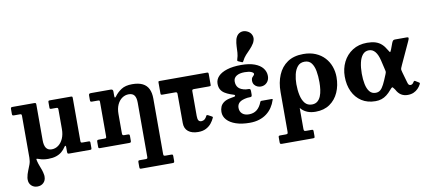

<svg xmlns="http://www.w3.org/2000/svg" viewBox="-89 -1188 4003 1790"><g transform="rotate(-10 1912.0 -293.0)"><path d="M111.2 -27Q111.2 7.3 100.9 36Q90.5 64.8 78.5 93.1Q66.5 121.5 61 154.8Q60.5 159.8 60.2 164Q60 168.3 60 172.8Q60 207.5 82.6 229.4Q105.2 251.3 140 251.3Q175 251.3 197.5 229.4Q220 207.5 220 172.8Q220 168.3 220 164Q220 159.8 219 154.8Q215 129.5 207.3 107.4Q199.5 85.3 191 63.9Q182.5 42.5 176.8 19.3Q171.3 -2.2 174.4 -4.4Q177.5 -6.5 201.8 2.3Q218 8.5 238.3 11.8Q258.5 15 283.3 15Q326.5 15 358.3 4.5Q390 -6 412.5 -25Q435 -44 450.8 -69Q457.3 -79.2 461.8 -77.1Q466.3 -75 466.3 -66.7V-20.8Q466.3 -8 469.4 -4Q472.5 0 485 0H681.5Q691.8 0 694 -3.6Q696.3 -7.3 696.3 -17.8V-66.5Q696.3 -74.8 692.5 -77.4Q688.8 -80 681 -80H626.8Q613.8 -80 610 -82.9Q606.3 -85.8 606.3 -98.5V-503Q606.3 -513 603.9 -516.5Q601.5 -520 591.8 -520H390.8Q381.3 -520 378.8 -516.5Q376.3 -513 376.3 -503V-452.7Q376.3 -444 380.1 -442Q384 -440 392.8 -440H437.7Q448.7 -440 452.5 -436.4Q456.2 -432.7 456.2 -421V-237Q456.2 -185.5 439.2 -147.3Q422.2 -109 393.8 -88Q365.3 -67 331.3 -67Q295 -67 278.1 -91.8Q261.3 -116.5 261.3 -164.5V-502.5Q261.3 -514.5 257.4 -517.2Q253.5 -520 241.8 -520H39.2Q27.5 -520 24.4 -516.2Q21.2 -512.5 21.2 -500.2V-456.5Q21.2 -445.5 25.5 -442.7Q29.7 -440 40.7 -440H94.7Q105 -440 108.1 -436.1Q111.2 -432.2 111.2 -421.5Z M832.5 -440Q843 -440 846.5 -437.4Q850 -434.7 850 -424.2V-97.5Q850 -85 845.9 -82.5Q841.7 -80 829 -80H779Q767.7 -80 763.9 -76.8Q760 -73.5 760 -61.5V-18.3Q760 -7.5 762.4 -3.8Q764.7 0 775 0H1050.5Q1060.8 0 1065.4 -2.9Q1070 -5.7 1070 -16.8V-62.3Q1070 -74 1066 -77Q1062 -80 1051.3 -80H1019.5Q1007.8 -80 1003.9 -84.4Q1000 -88.8 1000 -100V-283Q1000 -334.5 1017 -371.5Q1034 -408.5 1062.5 -428.2Q1091 -448 1125 -448Q1161.5 -448 1178.2 -425.7Q1195 -403.5 1195 -355.5V155.5Q1195 168.5 1191.1 171.7Q1187.2 175 1174.5 175H1119.2Q1109.5 175 1107.2 179.6Q1105 184.2 1105 193.7V235.8Q1105 246.8 1107.2 250.9Q1109.5 255 1120.5 255H1412.8Q1425.8 255 1430.4 252.4Q1435 249.8 1435 236.5V191.7Q1435 182.2 1431.9 178.6Q1428.8 175 1419.5 175H1366Q1351.8 175 1348.4 171Q1345 167 1345 153V-369Q1345 -422.5 1327.5 -459.5Q1310 -496.5 1272 -515.8Q1234 -535 1173 -535Q1108.8 -535 1069.8 -509.4Q1030.8 -483.8 1005.3 -448.3Q997.5 -438.3 993.8 -439.9Q990 -441.5 990 -460.5V-498.7Q990 -510.3 984.1 -515.1Q978.3 -520 968.3 -520H781.3Q770.7 -520 765.4 -516.4Q760 -512.7 760 -501V-459Q760 -447.5 763 -443.7Q766 -440 777.7 -440Z M1860 -96.2Q1862.5 -101.7 1860.5 -104.6Q1858.5 -107.5 1852 -110.5L1820 -127.8Q1813.8 -130.5 1810 -130.3Q1806.3 -130 1803.3 -123.8Q1793.5 -103.3 1780.6 -93.3Q1767.8 -83.3 1750 -83.3Q1731.5 -83.3 1723.3 -96.1Q1715 -109 1715 -138.8V-373.5Q1715 -385 1720 -387.5Q1725 -390 1735.5 -390H1877Q1886 -390 1889.8 -391.7Q1893.5 -393.5 1893.5 -402.5V-503.5Q1893.5 -514 1890.3 -517Q1887 -520 1877 -520H1433.5Q1424 -520 1421.3 -518.2Q1418.5 -516.5 1418.5 -507V-405Q1418.5 -395 1422 -392.5Q1425.5 -390 1436 -390H1558.8Q1574.8 -390 1574.8 -373L1575.5 -95.5Q1575.8 -43.7 1610 -16.4Q1644.3 11 1704 11Q1748 11 1778.5 -4.9Q1809 -20.8 1828.9 -45.5Q1848.8 -70.2 1860 -96.2Z M2198.5 -69Q2158 -69 2135 -89.6Q2112 -110.3 2112 -145Q2112 -176.8 2133.8 -196Q2155.5 -215.2 2209 -223.5Q2220.5 -225.5 2230.8 -224.7Q2241 -224 2247.5 -227.7Q2254 -231.5 2254 -246V-280Q2254 -295 2247.5 -298.8Q2241 -302.5 2230.8 -302Q2220.5 -301.5 2209 -303Q2161.8 -310.8 2140.6 -333.3Q2119.5 -355.7 2119.5 -393.5Q2119.5 -426.5 2147.4 -444.7Q2175.3 -463 2225 -463L2205 -535Q2125.8 -535 2070.6 -517.6Q2015.5 -500.3 1987 -470Q1958.5 -439.7 1958.5 -401Q1958.5 -367 1971.5 -345Q1984.5 -323 2006.8 -309Q2029 -295 2057.5 -284.5Q2087 -273.5 2093.8 -272.2Q2100.5 -271 2100.5 -262.5Q2100.5 -256.5 2088.8 -254Q2077 -251.5 2060.5 -249Q2016 -241.5 1991.8 -224.5Q1967.5 -207.5 1958 -184.2Q1948.5 -161 1948.5 -135Q1948.5 -92.5 1978.1 -59.8Q2007.8 -27 2062.4 -8.5Q2117 10 2192.5 10ZM2433.5 -391Q2433.5 -432 2408 -464.6Q2382.5 -497.2 2331.8 -516.1Q2281 -535 2205 -535L2225 -463Q2265.8 -463 2287.6 -453.5Q2309.5 -444 2309.5 -433Q2309.5 -424 2302.1 -417.7Q2294.8 -411.5 2287.4 -401.7Q2280 -392 2280 -372.7Q2280 -349.2 2291.4 -334.2Q2302.8 -319.2 2319.4 -312.1Q2336 -305 2352 -305Q2387 -305 2410.3 -329.1Q2433.5 -353.2 2433.5 -391ZM2198.5 -69 2192.5 10Q2242.3 10 2282.4 -2.8Q2322.5 -15.5 2353.1 -38.8Q2383.8 -62 2405.1 -94Q2426.5 -126 2438.5 -164Q2440.5 -169.5 2438.8 -171.2Q2437 -173 2429 -173H2335.5Q2328.5 -173 2326 -170.8Q2323.5 -168.5 2321.5 -163.5Q2303.5 -117 2273.3 -93Q2243 -69 2198.5 -69ZM2348 -713.5Q2350.8 -718 2352.5 -721.9Q2354.3 -725.7 2355.8 -729.7Q2369.8 -761.7 2357.5 -790.7Q2345.3 -819.8 2313.3 -833.5Q2281.3 -847.5 2252 -836.4Q2222.8 -825.3 2209 -793Q2207.3 -789 2205.8 -785.3Q2204.3 -781.5 2203 -776.3Q2195.3 -744.3 2194.3 -714.1Q2193.3 -684 2191.4 -654Q2189.5 -624 2178.8 -592.5Q2176.5 -585.7 2176.9 -581.2Q2177.3 -576.7 2185 -573.5L2214.3 -560.5Q2222 -557.2 2224.9 -558.1Q2227.8 -559 2231.5 -566.2Q2246.5 -597 2267 -619.4Q2287.5 -641.7 2308.9 -663.4Q2330.3 -685 2348 -713.5Z M2673.8 150.5V-259L2523.7 -222.5V150.2Q2523.7 165.7 2520.4 170.4Q2517 175 2501.7 175H2449.7Q2439 175 2436.4 178.6Q2433.7 182.2 2433.7 193V235Q2433.7 246.8 2437 250.9Q2440.2 255 2452.7 255H2743.8Q2756.8 255 2760.3 252.4Q2763.8 249.8 2763.8 236.8V192.5Q2763.8 181.2 2760.4 178.1Q2757 175 2746.3 175H2697.8Q2681.8 175 2677.8 170.6Q2673.8 166.2 2673.8 150.5ZM2681.5 -270Q2681.5 -317 2691.9 -361.2Q2702.3 -405.5 2726.5 -434Q2750.8 -462.5 2792.8 -462.5Q2834.8 -462.5 2857.2 -433.1Q2879.7 -403.7 2888.2 -355.4Q2896.7 -307 2896.7 -250Q2896.7 -214.8 2892.2 -180.5Q2887.7 -146.3 2876.4 -118.5Q2865 -90.8 2844.6 -74.1Q2824.3 -57.5 2792.8 -57.5Q2750.8 -57.5 2726.5 -86.9Q2702.3 -116.3 2691.9 -164.6Q2681.5 -213 2681.5 -270ZM2523.7 -222.5Q2523.7 -204.5 2531.5 -196.1Q2539.2 -187.8 2551.6 -184.3Q2564 -180.8 2578.4 -178.3Q2592.8 -175.8 2606.5 -169.9Q2620.3 -164 2630 -150.5Q2636.3 -116 2649.6 -85.8Q2663 -55.5 2685.3 -33Q2707.5 -10.5 2739.6 2.3Q2771.8 15 2815.3 15Q2894.5 15 2949.5 -23Q3004.5 -61 3033.1 -125.5Q3061.8 -190 3061.8 -270Q3061.8 -322.5 3044.5 -370.3Q3027.3 -418 2993.3 -455Q2959.3 -492 2909 -513.5Q2858.8 -535 2792.8 -535Q2702.3 -535 2642.6 -494.4Q2583 -453.8 2553.4 -383.1Q2523.7 -312.5 2523.7 -222.5Z M3382.5 15Q3413 15 3438.9 6.5Q3464.8 -2 3488.1 -19.9Q3511.5 -37.7 3534.5 -65.5Q3550.3 -84 3555.8 -85.2Q3561.3 -86.5 3572 -70.5L3581 -58.2Q3598.8 -23.5 3625.4 -6.7Q3652 10 3687.5 10Q3719.8 10 3744 -0.9Q3768.3 -11.8 3785.4 -29.4Q3802.5 -47 3812.5 -66.5Q3817.3 -75.5 3816.9 -78.9Q3816.5 -82.3 3810.8 -85.8L3778.5 -105.8Q3773.5 -109.3 3769.1 -108.1Q3764.8 -107 3758.8 -97Q3751.8 -85.5 3744.5 -81.3Q3737.3 -77 3728.8 -77Q3716.3 -77 3710.5 -85.8Q3704.8 -94.5 3700 -113.5L3674 -204.5Q3669.3 -221.2 3668 -229.6Q3666.8 -238 3670.1 -247.4Q3673.5 -256.7 3682.3 -275.7L3776 -479Q3786 -500 3787 -510Q3788 -520 3769.5 -520H3660Q3648.5 -520 3642.1 -515.1Q3635.8 -510.2 3629 -494L3607.3 -435.5Q3601 -420 3597.6 -414.9Q3594.3 -409.8 3590 -414.9Q3585.8 -420 3576.5 -435.8Q3557.3 -470 3533.1 -492Q3509 -514 3476 -524.5Q3443 -535 3397 -535Q3316.5 -535 3258.4 -497.5Q3200.2 -460 3169.1 -397.5Q3138 -335 3138 -260Q3138 -180 3167.2 -118Q3196.5 -56 3251.1 -20.5Q3305.8 15 3382.5 15ZM3397 -61.5Q3360 -61.5 3338.6 -88.4Q3317.3 -115.3 3308.1 -160.4Q3299 -205.5 3299 -260Q3299 -317 3309.4 -363Q3319.8 -409 3342.4 -436Q3365 -463 3402 -463Q3436.5 -463 3460.6 -434.1Q3484.7 -405.2 3498 -348L3515.2 -274.3Q3519.7 -255.5 3521.4 -247.1Q3523 -238.7 3521.7 -233.4Q3520.5 -228 3517 -218.7L3513 -209Q3492.2 -157 3475.7 -124.5Q3459.3 -92 3441.3 -76.8Q3423.3 -61.5 3397 -61.5Z"/></g></svg>

Font: Besley
Style: Regular
Weight: 400
Designer: Owen Earl
Foundry: indestructible type*
Version: Version 4.000